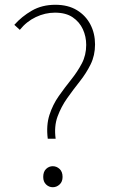

<svg xmlns="http://www.w3.org/2000/svg" viewBox="-20 -771 475 804"><path d="M180 -190Q173 -246 187 -289.5Q201 -333 226 -368.5Q251 -404 277.5 -437Q304 -470 322.5 -505Q341 -540 341 -583Q341 -618 327 -648.5Q313 -679 284.5 -698.5Q256 -718 210 -718Q169 -718 130 -699.5Q91 -681 63 -646L40 -667Q71 -702 113.5 -726.5Q156 -751 212 -751Q265 -751 302 -728.5Q339 -706 358.5 -668.5Q378 -631 378 -585Q378 -539 359.5 -501.5Q341 -464 314 -430Q287 -396 261.5 -360Q236 -324 221 -283Q206 -242 213 -190ZM201 13Q185 13 173 1.5Q161 -10 161 -30Q161 -52 173 -63.5Q185 -75 201 -75Q217 -75 229.5 -63.5Q242 -52 242 -30Q242 -10 229.5 1.5Q217 13 201 13Z"/></svg>

Font: Noto Sans KR Thin Thin
Style: Regular
Weight: 250
Version: Version 2.004-H2;hotconv 1.0.118;makeotfexe 2.5.65603